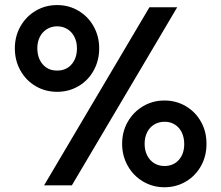

<svg xmlns="http://www.w3.org/2000/svg" viewBox="-20 -749 892 776"><path d="M40 -553.7Q40 -602.1 62.5 -642.1Q85 -682.1 124 -705.3Q163.1 -728.5 210.9 -728.5Q258.3 -728.5 297.4 -705.3Q336.4 -682.1 358.6 -642.1Q380.9 -602.1 380.9 -553.7Q380.9 -504.4 358.6 -464.1Q336.4 -423.8 297.4 -400.9Q258.3 -377.9 210.9 -377.9Q163.1 -377.9 124 -400.9Q85 -423.8 62.5 -464.1Q40 -504.4 40 -553.7ZM291 -553.7Q291 -579.6 280.8 -599.9Q270.5 -620.1 252.4 -631.3Q234.4 -642.6 210.9 -642.6Q188 -642.6 169.7 -631.3Q151.4 -620.1 141.1 -600.1Q130.9 -580.1 130.9 -554.7Q130.9 -513.7 153.1 -488.5Q175.3 -463.4 210.9 -463.9Q246.6 -463.4 268.8 -488.3Q291 -513.2 291 -553.7ZM584 -719.7H696.3L270.5 0H158.2ZM473.6 -168Q473.6 -216.8 496.3 -256.6Q519 -296.4 558.1 -319.6Q597.2 -342.8 644.5 -342.8Q692.4 -342.8 731.4 -319.6Q770.5 -296.4 792.7 -256.3Q814.9 -216.3 814.5 -168Q814.9 -119.1 792.7 -78.9Q770.5 -38.6 731.4 -15.4Q692.4 7.8 644.5 7.8Q597.2 7.8 558.1 -15.4Q519 -38.6 496.3 -78.9Q473.6 -119.1 473.6 -168ZM724.6 -167Q724.6 -193.4 714.6 -213.9Q704.6 -234.4 686.3 -245.8Q668 -257.3 644.5 -256.8Q621.6 -256.8 603.3 -245.8Q585 -234.9 574.7 -214.4Q564.5 -193.8 564.5 -168Q564.5 -141.6 574.7 -121.1Q585 -100.6 603 -89.4Q621.1 -78.1 644.5 -78.1Q680.7 -78.1 702.6 -102.5Q724.6 -127 724.6 -167Z"/></svg>

Font: Reddit Sans Fudge SemiBold
Style: Regular
Weight: 600
Designer: Stephen Hutchings
Foundry: Reddit
Version: Version 1.011